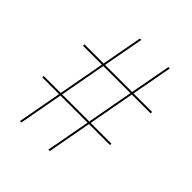

<svg xmlns="http://www.w3.org/2000/svg" viewBox="-199 -835 957 957"><g transform="rotate(45 279.5 -357.0)"><path d="M100 0H110L153 -233H344L301 0H311L354 -233H502V-243H356L401 -488H534V-498H403L443 -714H433L393 -498H202L242 -714H232L192 -498H57V-488H190L145 -243H25V-233H143ZM155 -243 200 -488H391L346 -243Z"/></g></svg>

Font: Noto Serif Display
Style: Regular
Weight: 400
Designer: Monotype Design Team
Foundry: Monotype Imaging Inc.
Version: Version 2.009